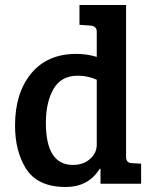

<svg xmlns="http://www.w3.org/2000/svg" viewBox="-20 -733 608 766"><path d="M284 -518Q327 -518 366 -506V-607Q366 -629 340 -631L297 -634V-713H483V-105Q484 -82 508 -82L543 -80V0H381V-59L378 -60Q333 13 242 13Q128 13 82 -63Q40 -132 40 -232Q40 -362 104.5 -440Q169 -518 284 -518ZM366 -156V-415Q330 -431 290 -431Q224 -431 193.5 -378Q163 -325 163 -243Q163 -75 271 -75Q312 -75 339 -98.5Q366 -122 366 -156Z"/></svg>

Font: Bree Serif
Style: Regular
Weight: 400
Designer: Veronika Burian, Jos Scaglione
Foundry: TypeTogether
Version: Version 1.001